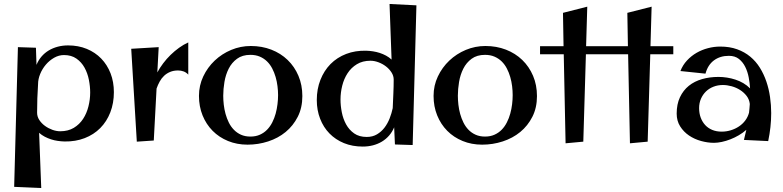

<svg xmlns="http://www.w3.org/2000/svg" viewBox="-20 -715 3970 973"><path d="M437 -246.1Q437 -277.3 430.4 -310.8Q423.8 -344.2 408.4 -372.1Q393.1 -399.9 367.4 -418Q341.8 -436 304.2 -436Q278.3 -436 254.4 -422.4Q230.5 -408.7 212.4 -387.5Q194.3 -366.2 183.6 -340.1Q172.9 -314 172.9 -289.1Q170.4 -253.9 169.2 -217Q168 -180.2 168 -144Q168 -124 179.2 -106.9Q190.4 -89.8 207.8 -77.1Q225.1 -64.5 245.6 -57.1Q266.1 -49.8 285.2 -49.8Q325.2 -49.8 354 -67.1Q382.8 -84.5 401.1 -112.5Q419.4 -140.6 428.2 -175.8Q437 -210.9 437 -246.1ZM165 -386.2Q174.3 -409.7 190.2 -428.2Q206.1 -446.8 226.8 -459.2Q247.6 -471.7 272.5 -478.3Q297.4 -484.9 325.2 -484.9Q377 -484.9 419.7 -467.3Q462.4 -449.7 492.9 -418.2Q523.4 -386.7 540.3 -343.3Q557.1 -299.8 557.1 -248Q557.1 -192.4 539.1 -145.8Q521 -99.1 488 -65.9Q455.1 -32.7 408.9 -14.9Q362.8 2.9 307.1 2Q290 1.5 272.7 -1Q255.4 -3.4 238.8 -8.8Q222.2 -14.2 206.8 -22.2Q191.4 -30.3 178.2 -42L189 237.8L51.8 231.9L70.8 -476.1L162.1 -473.1Z M784.2 -476.1 777.3 -348.1Q790 -371.6 807.1 -394.3Q824.2 -417 844.5 -436.8Q864.7 -456.5 887.5 -472.9Q910.2 -489.3 934.1 -500V-336.9Q923.8 -348.1 910.6 -353Q897.5 -357.9 882.3 -357.9Q859.9 -357.9 842.3 -350.6Q824.7 -343.3 811.5 -330.8Q798.3 -318.4 789.1 -301.5Q779.8 -284.7 773.4 -266.1L759.3 -2.9L673.3 2.9L645 -467.8Z M1512.2 -228Q1512.2 -168.9 1489 -123.3Q1465.8 -77.6 1427.5 -46.1Q1389.2 -14.6 1338.9 1.7Q1288.6 18.1 1234.4 18.1Q1180.7 18.1 1135.5 -0.5Q1090.3 -19 1057.6 -52Q1024.9 -85 1006.6 -130.1Q988.3 -175.3 988.3 -229Q988.3 -281.7 1010 -327.6Q1031.7 -373.5 1068.1 -408Q1104.5 -442.4 1151.9 -462.2Q1199.2 -481.9 1251 -481.9Q1307.1 -481.9 1355 -463.4Q1402.8 -444.8 1437.7 -411.1Q1472.7 -377.4 1492.4 -330.8Q1512.2 -284.2 1512.2 -228ZM1389.2 -232.9Q1389.2 -254.9 1386.2 -278.6Q1383.3 -302.2 1376.7 -325Q1370.1 -347.7 1359.6 -367.9Q1349.1 -388.2 1333.5 -403.6Q1317.9 -418.9 1296.9 -428Q1275.9 -437 1249 -437Q1208 -437 1181.2 -417.2Q1154.3 -397.5 1138.9 -366.9Q1123.5 -336.4 1117.4 -299.8Q1111.3 -263.2 1111.3 -230Q1111.3 -208 1114 -184.3Q1116.7 -160.6 1123 -137.7Q1129.4 -114.7 1139.6 -94Q1149.9 -73.2 1165.3 -57.4Q1180.7 -41.5 1201.4 -32.2Q1222.2 -22.9 1249 -22.9Q1276.4 -22.9 1297.4 -32.5Q1318.4 -42 1333.7 -57.9Q1349.1 -73.7 1359.9 -95Q1370.6 -116.2 1377 -139.4Q1383.3 -162.6 1386.2 -186.8Q1389.2 -210.9 1389.2 -232.9Z M1975.1 -312Q1975.1 -330.6 1964.1 -347.9Q1953.1 -365.2 1936 -378.4Q1918.9 -391.6 1897.9 -399.4Q1877 -407.2 1857.4 -407.2Q1817.4 -407.2 1788.6 -389.6Q1759.8 -372.1 1741.5 -344Q1723.1 -315.9 1714.4 -281Q1705.6 -246.1 1705.6 -210.9Q1705.6 -179.2 1712.2 -145.8Q1718.8 -112.3 1734.1 -84.5Q1749.5 -56.6 1774.9 -38.8Q1800.3 -21 1838.4 -21Q1868.2 -21 1890.4 -34.2Q1912.6 -47.4 1928.5 -68.1Q1944.3 -88.9 1954.6 -115Q1964.8 -141.1 1970.2 -167Q1971.7 -203.1 1973.4 -240Q1975.1 -276.9 1975.1 -312ZM2090.3 -688 2071.3 20 1981.4 17.1 1977.5 -69.8Q1967.8 -46.4 1951.9 -28.1Q1936 -9.8 1915.3 2.7Q1894.5 15.1 1869.9 21.5Q1845.2 27.8 1818.4 27.8Q1766.1 27.8 1723.1 10.3Q1680.2 -7.3 1649.7 -38.6Q1619.1 -69.8 1602.3 -113.3Q1585.4 -156.7 1585.4 -208Q1585.4 -263.7 1603.8 -310.3Q1622.1 -356.9 1655 -390.4Q1688 -423.8 1734.4 -441.7Q1780.8 -459.5 1836.4 -458Q1853 -457.5 1870.4 -454.8Q1887.7 -452.1 1904.3 -446.8Q1920.9 -441.4 1936.3 -433.1Q1951.7 -424.8 1964.4 -413.1L1954.1 -694.8Z M2701.2 -228Q2701.2 -168.9 2678 -123.3Q2654.8 -77.6 2616.5 -46.1Q2578.1 -14.6 2527.8 1.7Q2477.5 18.1 2423.3 18.1Q2369.6 18.1 2324.5 -0.5Q2279.3 -19 2246.6 -52Q2213.9 -85 2195.6 -130.1Q2177.2 -175.3 2177.2 -229Q2177.2 -281.7 2199 -327.6Q2220.7 -373.5 2257.1 -408Q2293.5 -442.4 2340.8 -462.2Q2388.2 -481.9 2439.9 -481.9Q2496.1 -481.9 2543.9 -463.4Q2591.8 -444.8 2626.7 -411.1Q2661.6 -377.4 2681.4 -330.8Q2701.2 -284.2 2701.2 -228ZM2578.1 -232.9Q2578.1 -254.9 2575.2 -278.6Q2572.3 -302.2 2565.7 -325Q2559.1 -347.7 2548.6 -367.9Q2538.1 -388.2 2522.5 -403.6Q2506.8 -418.9 2485.8 -428Q2464.8 -437 2438 -437Q2397 -437 2370.1 -417.2Q2343.3 -397.5 2327.9 -366.9Q2312.5 -336.4 2306.4 -299.8Q2300.3 -263.2 2300.3 -230Q2300.3 -208 2303 -184.3Q2305.7 -160.6 2312 -137.7Q2318.4 -114.7 2328.6 -94Q2338.9 -73.2 2354.2 -57.4Q2369.6 -41.5 2390.4 -32.2Q2411.1 -22.9 2438 -22.9Q2465.3 -22.9 2486.3 -32.5Q2507.3 -42 2522.7 -57.9Q2538.1 -73.7 2548.8 -95Q2559.6 -116.2 2565.9 -139.4Q2572.3 -162.6 2575.2 -186.8Q2578.1 -210.9 2578.1 -232.9Z M2956.1 -681.2 2950.2 -481H3065.9V-439.9H2949.2L2936 2.9L2846.2 11.2L2836.9 -439.9H2716.8V-481H2835.9L2833 -649.9Z M3282.2 -681.2 3276.4 -481H3392.1V-439.9H3275.4L3262.2 2.9L3172.4 11.2L3163.1 -439.9H3043V-481H3162.1L3159.2 -649.9Z M3750 -5.9 3762.2 -57.1Q3745.1 -42 3724.4 -29.8Q3703.6 -17.6 3681.6 -9Q3659.7 -0.5 3637.9 4.2Q3616.2 8.8 3598.1 8.8Q3566.4 8.8 3532.7 -0.5Q3499 -9.8 3471.7 -28.3Q3444.3 -46.9 3426.8 -74.7Q3409.2 -102.5 3409.2 -139.2Q3409.2 -187 3425.8 -222.2Q3442.4 -257.3 3470.9 -280.3Q3499.5 -303.2 3538.1 -314.2Q3576.7 -325.2 3621.1 -325.2Q3642.1 -325.2 3664.1 -321.8Q3686 -318.4 3707 -311.5Q3728 -304.7 3747.1 -293.5Q3766.1 -282.2 3781.2 -267.1Q3779.8 -293.5 3774.2 -322.8Q3768.6 -352.1 3756.6 -376.2Q3744.6 -400.4 3724.6 -416.3Q3704.6 -432.1 3673.8 -432.1Q3628.9 -432.1 3597.9 -408.9Q3566.9 -385.7 3555.2 -341.8L3428.2 -355Q3439.9 -385.3 3461.4 -408.4Q3482.9 -431.6 3510 -447.3Q3537.1 -462.9 3567.9 -470.9Q3598.6 -479 3629.9 -479Q3677.7 -479 3715.6 -465.3Q3753.4 -451.7 3782.2 -427.7Q3811 -403.8 3831.1 -371.3Q3851.1 -338.9 3863.8 -301.5Q3876.5 -264.2 3882.3 -223.4Q3888.2 -182.6 3888.2 -142.1Q3888.2 -106 3884.3 -70.6Q3880.4 -35.2 3873 0ZM3775.9 -144Q3777.3 -155.3 3778.1 -166Q3778.8 -176.8 3779.8 -188Q3777.3 -210.9 3763.7 -228.8Q3750 -246.6 3730.5 -259Q3710.9 -271.5 3688 -277.8Q3665 -284.2 3643.1 -284.2Q3617.7 -284.2 3595.7 -275.6Q3573.7 -267.1 3557.6 -251.5Q3541.5 -235.8 3532.2 -214.4Q3522.9 -192.9 3522.9 -167Q3522.9 -140.6 3531 -118.9Q3539.1 -97.2 3553.7 -81.3Q3568.4 -65.4 3589.6 -56.6Q3610.8 -47.9 3637.2 -47.9Q3660.6 -47.9 3683.1 -54.7Q3705.6 -61.5 3724.4 -74Q3743.2 -86.4 3756.6 -104.2Q3770 -122.1 3775.9 -144Z"/></svg>

Font: Original Surfer
Style: Regular
Weight: 400
Designer: Astigmatic (AOETI)
Foundry: Astigmatic (AOETI)
Version: Version 1.001